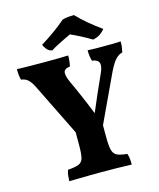

<svg xmlns="http://www.w3.org/2000/svg" viewBox="-129 -979 890 1073"><g transform="rotate(-15 316.0 -442.5)"><path d="M399.8 -262.2V-184Q399.8 -132.8 406 -108Q412.2 -83.2 431.7 -73.8Q451.2 -64.4 490 -61Q495.4 -44.8 496.9 -30.5Q498.4 -16.2 498.4 3Q458.8 1.4 411.4 0.7Q364 0 319.2 0Q287.6 0 254.8 0.5Q222 1 191.6 1.5Q161.2 2 137 2.6Q137.6 -14.6 139.4 -30.9Q141.2 -47.2 146.6 -61Q189.4 -64 209.9 -72.4Q230.4 -80.8 236.3 -104.8Q242.2 -128.8 242.2 -179.4V-262.2ZM361.8 -169.6 283.2 -169 92.4 -556.4Q76.4 -588 60.2 -600.9Q44 -613.8 23.2 -615.4Q19.2 -630 17.6 -644.5Q16 -659 16 -678Q36 -677.4 62 -676.9Q88 -676.4 113.7 -676.2Q139.4 -676 158.4 -676Q177.4 -676 206.8 -676Q236.2 -676 265.5 -676.5Q294.8 -677 312.8 -678Q312.8 -658 311.2 -644.4Q309.6 -630.8 306.6 -616.2Q272.4 -611.6 269.6 -591.7Q266.8 -571.8 284 -533.6Q303.2 -493 327.5 -436.7Q351.8 -380.4 375.6 -320.6H369.4Q395.4 -382.6 418.8 -435.7Q442.2 -488.8 461.6 -531.2Q480.8 -571.8 473.5 -591.8Q466.2 -611.8 433.4 -615.4Q429.2 -630 427.2 -644Q425.2 -658 425.2 -678Q448.6 -676 473.8 -676Q499 -676 526.2 -676Q549.2 -676 572.2 -676.2Q595.2 -676.4 616.4 -678Q616.4 -658.4 614.5 -643.7Q612.6 -629 609.4 -616.2Q587.8 -611 569.2 -591.4Q550.6 -571.8 527 -522.6ZM234.4 -728Q216.2 -731.4 204 -745.7Q191.8 -760 187.8 -773.4Q224.8 -796 264.6 -824.2Q304.4 -852.4 334.4 -879.4Q350.2 -884.4 367.7 -886Q385.2 -887.6 402.4 -887.6Q428.8 -859.6 463.6 -830Q498.4 -800.4 540.8 -770.2Q528.6 -755 512.4 -743.9Q496.2 -732.8 470.8 -727.4Q445.2 -743.2 413.6 -759.7Q382 -776.2 352.4 -789.2Q336.6 -782 314.8 -771.3Q293 -760.6 271.2 -749.3Q249.4 -738 234.4 -728Z"/></g></svg>

Font: Vollkorn
Style: Regular
Weight: 400
Designer: Friedrich Althausen
Foundry: Friedrich Althausen
Version: Version 4.104